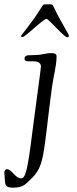

<svg xmlns="http://www.w3.org/2000/svg" viewBox="-93 -666 355 886"><path d="M4 -499C4 -496 10 -495 11 -495C23 -495 107 -579 122 -579C131 -579 203 -494 217 -494C223 -494 225 -497 225 -500C225 -510 187 -564 154 -636C150 -646 145 -646 140 -646H114C99 -646 107 -631 8 -506C6 -503 4 -500 4 -499ZM-73 131C-73 139 -71 145 -70 172C-69 196 -55 200 -30 200C14 200 28 181 46 164C115 99 104 60 146 -258C154 -318 168 -361 168 -405C168 -412 167 -421 145 -421C118 -421 97 -412 71 -412C59 -412 48 -411 40 -411C25 -411 20 -403 20 -395C20 -389 24 -383 38 -383H64C76 -383 96 -379 96 -359C96 -350 73 -188 56 -54C34 121 25 157 4 157C-23 157 -38 115 -60 115C-70 115 -73 123 -73 131Z"/></svg>

Font: OFL Sorts Mill Goudy
Style: Italic
Weight: 500
Italic angle: -6°
Version: Version 003.000